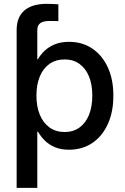

<svg xmlns="http://www.w3.org/2000/svg" viewBox="-20 -750 635 975"><path d="M64.5 -421.4V-597.2Q64.5 -662.6 103.5 -696.5Q142.6 -730.5 217.3 -730.5Q236.3 -730.5 251.2 -729.7Q266.1 -729 276.4 -728V-642.6Q268.1 -643.1 254.9 -643.3Q241.7 -643.6 232.9 -643.6Q199.2 -643.6 184.3 -632.3Q169.4 -621.1 169.4 -596.2V-421.4ZM64.5 204.1V-529.3H167V-448.2H171.9Q185.1 -471.7 206.3 -491.9Q227.5 -512.2 258.3 -524.9Q289.1 -537.6 330.6 -537.6Q397 -537.6 447.5 -504.2Q498 -470.7 526.9 -409.2Q555.7 -347.7 555.7 -264.2Q555.7 -180.7 527.1 -118.9Q498.5 -57.1 448 -23.4Q397.5 10.3 330.1 10.3Q289.6 10.3 259.3 -2.4Q229 -15.1 207.8 -36.1Q186.5 -57.1 172.9 -81.1H169.4V204.1ZM308.1 -79.6Q352.1 -79.6 383.5 -102.3Q415 -125 431.9 -166.5Q448.7 -208 448.7 -264.6Q448.7 -320.8 431.9 -361.8Q415 -402.8 383.5 -425.5Q352.1 -448.2 308.1 -448.2Q263.2 -448.2 231 -425.3Q198.7 -402.3 181.9 -361.1Q165 -319.8 165 -264.6Q165 -209 182.1 -167.5Q199.2 -126 231.4 -102.8Q263.7 -79.6 308.1 -79.6Z"/></svg>

Font: Inter 24pt Medium
Style: Regular
Weight: 500
Designer: Rasmus Andersson
Foundry: rsms
Version: Version 4.001;git-66647c0bb